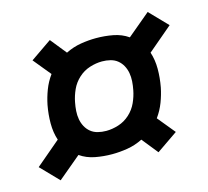

<svg xmlns="http://www.w3.org/2000/svg" viewBox="-76 -649 702 647"><g transform="rotate(-15 275.0 -325.0)"><path d="M60 -89 0 -151 86 -224Q77 -251 77 -282.5Q77 -314 83 -346Q88 -371 97.5 -396Q107 -421 123 -443L73 -504L147 -555L192 -499Q218 -512 245.5 -516.5Q273 -521 299 -521Q329 -521 358 -515.5Q387 -510 410 -494L490 -561L550 -499L464 -426Q473 -399 473 -367.5Q473 -336 467 -304Q462 -279 452.5 -254Q443 -229 427 -207L477 -146L403 -95L358 -151Q332 -138 304.5 -133.5Q277 -129 251 -129Q221 -129 192 -134.5Q163 -140 140 -156ZM252 -210Q273 -210 295 -217Q317 -224 334.5 -240Q352 -256 361.5 -277Q371 -298 375 -319Q378 -334 379 -349Q380 -364 377.5 -378Q375 -392 368.5 -404Q362 -416 351.5 -424.5Q341 -433 327 -436.5Q313 -440 298 -440Q277 -440 255 -433Q233 -426 215.5 -410Q198 -394 188.5 -373Q179 -352 175 -331Q172 -316 171 -301Q170 -286 172.5 -272Q175 -258 181.5 -246Q188 -234 198.5 -225.5Q209 -217 223 -213.5Q237 -210 252 -210Z"/></g></svg>

Font: Lode
Style: Bold Italic
Weight: 700
Italic angle: -11°
Monospace: yes
Designer: Belleve Invis
Foundry: Belleve Invis
Version: Version 29.2.0; ttfautohint (v1.8.3)